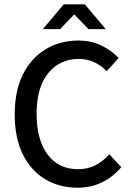

<svg xmlns="http://www.w3.org/2000/svg" viewBox="-20 -854 609 886"><path d="M337.4 12.2Q254.9 12.2 189.2 -26.6Q123.5 -65.4 85.7 -140.9Q47.9 -216.3 47.9 -326.7Q47.9 -436 86.4 -512Q125 -587.9 191.7 -627.4Q258.3 -667 342.3 -667Q401.4 -667 449.2 -643.3Q497.1 -619.6 527.3 -586.4L472.7 -525.4Q446.8 -551.8 414.6 -566.9Q382.3 -582 343.3 -582Q255.4 -582 202.1 -515.9Q148.9 -449.7 148.9 -330.1Q148.9 -208.5 199.7 -140.9Q250.5 -73.2 339.4 -73.2Q384.8 -73.2 419.7 -91.1Q454.6 -108.9 484.4 -142.1L539.6 -82.5Q500.5 -36.6 450 -12.2Q399.4 12.2 337.4 12.2ZM177.7 -719.7 273.9 -834H371.6L467.8 -719.7H388.2L324.7 -785.6H320.8L257.3 -719.7Z"/></svg>

Font: Varta Light SemiBold
Style: Regular
Weight: 600
Version: Version 1.004